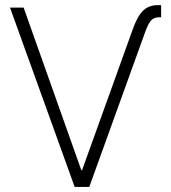

<svg xmlns="http://www.w3.org/2000/svg" viewBox="-20 -737 675 757"><path d="M602.5 -716.8H615.2V-668.9H608.4Q586.9 -668.9 575.9 -656.7Q564.9 -644.5 553.7 -614.3L332 0H274.4L19.5 -707H73.2L300.8 -65.4L303.7 -66.4L502.9 -620.1Q520.5 -670.9 543 -693.8Q565.4 -716.8 602.5 -716.8Z"/></svg>

Font: Pretendard GOV ExtraLight
Style: Regular
Weight: 200
Designer: Base glyphs from Inter by Rasmus Andersson; Hangeul glyphs from Noto Sans CJK(Source Han Sans) by Jang Soo-young and Kan
Foundry: Kil Hyung-jin
Version: Version 1.309